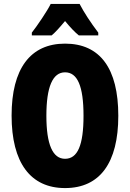

<svg xmlns="http://www.w3.org/2000/svg" viewBox="-20 -947 661 977"><path d="M385 -927H238C221 -892 169 -815 142 -781V-767H243C260 -781 283 -806 311 -840C338 -807 361 -783 381 -767H480V-781C440 -834 408 -883 385 -927ZM582 -358C582 -599 489 -725 311 -725C134 -725 39 -597 39 -359C39 -119 135 10 311 10C488 10 582 -118 582 -358ZM216 -358C216 -505 248 -579 311 -579C374 -579 405 -509 405 -358C405 -208 375 -139 311 -139C248 -139 216 -212 216 -358Z"/></svg>

Font: Noto Sans Georgian ExtraCondensed Black
Style: Regular
Weight: 900
Width: 2
Designer: Monotype Design Team, Akaki Razmadze
Foundry: Google LLC
Version: Version 2.005